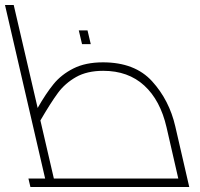

<svg xmlns="http://www.w3.org/2000/svg" viewBox="-44 -750 801 770"><path d="M715 0H78L70 -34H137L-24 -730H11L107 -317Q140 -375 171 -413Q202 -451 250.5 -475.5Q299 -500 369 -500Q497 -500 566 -424Q635 -348 659 -243ZM172 -34H671L624 -239Q599 -348 534.5 -407Q470 -466 370 -466Q305 -466 261 -441Q217 -416 188.5 -377.5Q160 -339 118 -267ZM272 -628H307L320 -573H285Z"/></svg>

Font: Cairo ExtraLight
Style: Italic
Weight: 275
Italic angle: -13°
Designer: Mohamed Gaber, Accademia di Belle Arti di Urbino and others
Foundry: Kief Type Foundry, Accademia di Belle Arti di Urbino and others
Version: Version 3.011